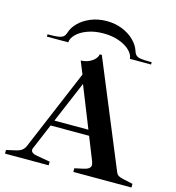

<svg xmlns="http://www.w3.org/2000/svg" viewBox="-127 -1004 1023 1113"><g transform="rotate(15 384.5 -447.5)"><path d="M764 -22V0H415V-22L466 -33Q509 -42 509 -66Q509 -73 504 -88L449 -226H218L154 -74Q151 -68 151 -63Q151 -43 182 -37L267 -22V0H5V-22L63 -35Q84 -40 96.5 -49.5Q109 -59 116 -75L320 -559L289 -635Q318 -636 340 -646.5Q362 -657 374 -672Q386 -687 386 -698H399L661 -64Q666 -51 677 -44.5Q688 -38 713 -33ZM436 -259 337 -507 232 -259ZM64 -732H75Q112 -732 131 -735.5Q150 -739 159 -747Q168 -755 173 -771Q182 -802 210 -830.5Q238 -859 281.5 -877Q325 -895 377 -895Q428 -895 471 -877.5Q514 -860 542.5 -831.5Q571 -803 581 -772Q586 -755 595 -746.5Q604 -738 622.5 -735Q641 -732 679 -732H689V-718H562Q561 -742 537.5 -766Q514 -790 472 -805.5Q430 -821 377 -821Q324 -821 282 -805.5Q240 -790 216.5 -766Q193 -742 192 -718H64Z"/></g></svg>

Font: Ibarra Real Nova
Style: Bold
Weight: 700
Designer: Jose Maria Ribagorda & Octavio Pardo
Foundry: Jose Maria Ribagorda
Version: Version 1.014